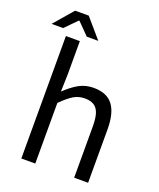

<svg xmlns="http://www.w3.org/2000/svg" viewBox="-170 -954 868 1049"><g transform="rotate(20 264.5 -429.5)"><path d="M163.6 -711.9V-518.1L160.6 -417.5Q200.7 -456.1 238.5 -477.1Q276.4 -498 322.8 -498Q399.9 -498 435.3 -451.4Q470.7 -404.8 470.7 -310.1V0H389.6V-298.8Q389.6 -345.2 380.4 -373.3Q371.1 -401.4 350.8 -414.3Q330.6 -427.2 297.4 -427.2Q261.7 -427.2 232.7 -409.9Q203.6 -392.6 163.6 -352.5V0H82.5V-711.9ZM82.5 -859.4H161.6L257.8 -747.6H190.9L124 -815.4H120.1L53.2 -747.6H-13.7Z"/></g></svg>

Font: Varta
Style: Regular
Weight: 400
Designer: Joana Correia, Viktoriya Grabowska, Eben Sorkin
Foundry: Sorkin Type
Version: Version 1.003; ttfautohint (v1.3) -l 8 -r 24 -G 200 -x 12 -H